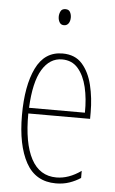

<svg xmlns="http://www.w3.org/2000/svg" viewBox="-53 -761 486 808"><g transform="rotate(5 190.0 -357.0)"><path d="M195 -537Q248 -537 278 -503Q308 -469 321 -415Q334 -361 334 -301V-273H73Q72 -148 107.5 -81.5Q143 -15 214 -15Q266 -15 318 -52V-22Q297 -8 271 1Q245 10 214 10Q128 10 87.5 -63.5Q47 -137 47 -264Q47 -388 83 -462.5Q119 -537 195 -537ZM195 -512Q143 -512 111 -459Q79 -406 74 -297H310Q311 -356 299.5 -404.5Q288 -453 262.5 -482.5Q237 -512 195 -512ZM191 -724Q205 -724 210.5 -713.5Q216 -703 216 -691Q216 -675 209 -665.5Q202 -656 190 -656Q177 -656 171 -666.5Q165 -677 165 -690Q165 -702 170.5 -713Q176 -724 191 -724Z"/></g></svg>

Font: Noto Sans Lao UI ExtCond Thin
Style: Regular
Weight: 100
Width: 2
Designer: Monotype Design Team
Foundry: Monotype Imaging Inc.
Version: Version 2.000; ttfautohint (v1.8.4.7-5d5b)